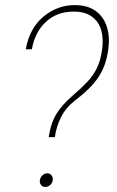

<svg xmlns="http://www.w3.org/2000/svg" viewBox="-20 -741 467 764"><path d="M173.8 -195.3Q181.2 -248 203.1 -285.4Q225.1 -322.8 270 -361.3Q302.7 -389.2 326.4 -414.1Q350.1 -439 365 -468.8Q379.9 -498.5 386.2 -543Q392.6 -586.9 382.6 -621.1Q372.6 -655.3 345.5 -675Q318.4 -694.8 273.4 -694.8Q205.6 -694.8 161.9 -653.3Q118.2 -611.8 106.9 -544.9H82.5Q97.7 -629.4 153.1 -675Q208.5 -720.7 276.9 -720.7Q328.6 -720.7 360.8 -697.3Q393.1 -673.8 405.5 -633.3Q418 -592.8 410.6 -542Q401.4 -477.5 370.8 -432.6Q340.3 -387.7 279.8 -342.3Q241.7 -312.5 222.9 -274.9Q204.1 -237.3 198.2 -195.3ZM168 -51.3Q178.7 -51.3 185.1 -43.2Q191.4 -35.2 189.9 -23.9Q188.5 -12.7 179.7 -4.9Q170.9 2.9 160.2 2.9Q149.4 2.9 143.3 -4.9Q137.2 -12.7 138.7 -23.9Q140.1 -35.2 148.7 -43.2Q157.2 -51.3 168 -51.3Z"/></svg>

Font: Robert Sans Thin
Style: Italic
Weight: 100
Italic angle: -8°
Designer: Christian Robertson (extended by Adam Twardoch)
Foundry: Google
Version: Version 12.135;April 2, 2019;FontCreator 11.5.0.2425 64-bit;